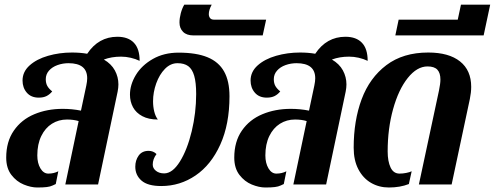

<svg xmlns="http://www.w3.org/2000/svg" viewBox="-20 -811 2175 844"><path d="M512.2 -562Q470.2 -562 436.5 -549.3Q469.2 -530.3 484.9 -501.5Q500.5 -472.7 500.5 -439.9Q500.5 -425.3 497.1 -408.2L411.1 0H267.1L325.7 -278.8Q303.2 -285.6 274.4 -285.6Q237.8 -285.6 208.3 -267.1Q178.7 -248.5 161.4 -212.9Q144 -177.2 144 -127.9Q144 -93.8 157.7 -70.8Q171.4 -47.9 192.4 -47.9Q216.8 -47.9 236.3 -58.1L225.1 -2Q221.2 -0.5 211.2 4.4Q201.2 9.3 185.8 11.2Q170.4 13.2 144 13.2Q116.2 13.2 84.5 0.2Q52.7 -12.7 30 -42.2Q7.3 -71.8 7.3 -118.2Q7.3 -188.5 40.8 -236.8Q74.2 -285.2 130.6 -308.8Q187 -332.5 255.9 -332.5Q296.9 -332.5 335.9 -324.7L359.4 -435.1Q363.3 -453.6 363.3 -466.8Q363.3 -533.2 281.2 -533.2Q255.9 -533.2 232.7 -524.9Q209.5 -516.6 195.3 -500.5Q181.2 -484.4 181.2 -462.9Q181.2 -445.3 188 -433.1Q194.8 -420.9 209.5 -409.2Q198.7 -396 184.8 -388.9Q170.9 -381.8 150.4 -381.8Q116.7 -381.8 97.9 -403.6Q79.1 -425.3 79.1 -457Q79.1 -495.6 110.1 -523.4Q141.1 -551.3 191.2 -565.7Q241.2 -580.1 296.4 -580.1Q332.5 -580.1 363.3 -574.7Q413.1 -649.4 496.1 -649.4Q543.5 -649.4 568.6 -623Q593.8 -596.7 593.8 -543.5Q575.7 -552.2 554.4 -557.1Q533.2 -562 512.2 -562Z M574.7 -78.1Q574.7 -106.4 589.6 -127.2Q604.5 -147.9 633.3 -147.9Q653.8 -147.9 668 -133.8Q651.4 -111.8 651.4 -87.4Q651.4 -71.3 665.5 -60.1Q679.7 -48.8 701.7 -48.8Q738.3 -48.8 770.8 -100.8Q803.2 -152.8 822.8 -234.1Q842.3 -315.4 842.3 -397.5Q842.3 -448.2 833.7 -477.8Q825.2 -507.3 807.4 -520.3Q789.6 -533.2 760.3 -533.2Q729.5 -533.2 705.1 -508.3Q680.7 -483.4 666.7 -444.3Q652.8 -405.3 652.8 -365.7Q652.8 -341.8 658 -320.8Q663.1 -299.8 673.8 -285.6Q633.3 -285.6 605.7 -300.3Q578.1 -314.9 564.7 -339.6Q551.3 -364.3 551.3 -395Q551.3 -438.5 577.1 -481.2Q603 -523.9 651.9 -551.8Q700.7 -579.6 765.1 -579.6Q843.3 -579.6 892.3 -559.3Q941.4 -539.1 965.1 -496.8Q988.8 -454.6 988.8 -387.7Q988.8 -265.1 948.5 -175.8Q908.2 -86.4 839.8 -39.8Q771.5 6.8 689 6.8Q629.4 6.8 602.1 -17.1Q574.7 -41 574.7 -78.1Z M769 -711.9Q769 -731.4 774.7 -752.7Q780.3 -773.9 790 -790.5H910.6Q897.9 -767.1 897.9 -749Q897.9 -738.8 903.3 -731.7Q908.7 -724.6 920.9 -724.6H1149.9L1134.8 -655.3H830.6Q800.3 -655.3 784.7 -671.1Q769 -687 769 -711.9Z M1514.6 -562Q1472.7 -562 1439 -549.3Q1471.7 -530.3 1487.3 -501.5Q1502.9 -472.7 1502.9 -439.9Q1502.9 -425.3 1499.5 -408.2L1413.6 0H1269.5L1328.1 -278.8Q1305.7 -285.6 1276.9 -285.6Q1240.2 -285.6 1210.7 -267.1Q1181.2 -248.5 1163.8 -212.9Q1146.5 -177.2 1146.5 -127.9Q1146.5 -93.8 1160.2 -70.8Q1173.8 -47.9 1194.8 -47.9Q1219.2 -47.9 1238.8 -58.1L1227.5 -2Q1223.6 -0.5 1213.6 4.4Q1203.6 9.3 1188.2 11.2Q1172.9 13.2 1146.5 13.2Q1118.7 13.2 1086.9 0.2Q1055.2 -12.7 1032.5 -42.2Q1009.8 -71.8 1009.8 -118.2Q1009.8 -188.5 1043.2 -236.8Q1076.7 -285.2 1133.1 -308.8Q1189.5 -332.5 1258.3 -332.5Q1299.3 -332.5 1338.4 -324.7L1361.8 -435.1Q1365.7 -453.6 1365.7 -466.8Q1365.7 -533.2 1283.7 -533.2Q1258.3 -533.2 1235.1 -524.9Q1211.9 -516.6 1197.8 -500.5Q1183.6 -484.4 1183.6 -462.9Q1183.6 -445.3 1190.4 -433.1Q1197.3 -420.9 1211.9 -409.2Q1201.2 -396 1187.3 -388.9Q1173.3 -381.8 1152.8 -381.8Q1119.1 -381.8 1100.3 -403.6Q1081.5 -425.3 1081.5 -457Q1081.5 -495.6 1112.5 -523.4Q1143.6 -551.3 1193.6 -565.7Q1243.7 -580.1 1298.8 -580.1Q1335 -580.1 1365.7 -574.7Q1415.5 -649.4 1498.5 -649.4Q1545.9 -649.4 1571 -623Q1596.2 -596.7 1596.2 -543.5Q1578.1 -552.2 1556.9 -557.1Q1535.6 -562 1514.6 -562Z M1534.7 -161.6Q1534.7 -280.8 1569.8 -375Q1605 -469.2 1678.5 -524.7Q1752 -580.1 1862.3 -580.1Q1953.1 -580.1 2002.2 -541Q2051.3 -502 2051.3 -429.2Q2051.3 -404.8 2045.4 -376L1965.3 0H1821.3L1909.7 -413.1Q1916 -443.4 1916 -461.4Q1916 -490.2 1902.6 -504.6Q1889.2 -519 1859.4 -519Q1813 -519 1772.5 -468.3Q1731.9 -417.5 1708 -331.5Q1684.1 -245.6 1684.1 -145.5Q1684.1 -102.1 1696.8 -75Q1709.5 -47.9 1736.3 -47.9Q1750.5 -47.9 1765.4 -50.8Q1780.3 -53.7 1789.6 -58.1L1777.3 -2Q1738.8 13.2 1689.5 13.2Q1646 13.2 1610.8 -7.3Q1575.7 -27.8 1555.2 -67.1Q1534.7 -106.4 1534.7 -161.6Z M1732.4 -724.6H1992.2L2006.3 -790.5H2134.8L2106 -655.3H1717.8Z"/></svg>

Font: Pattaya
Style: Regular
Weight: 400
Designer: Pablo Impallari / Thai characters Designed by Thanarat Vachiruckul and Suppakit Chalermlarp
Foundry: Pablo Impallari
Version: Version 2.001